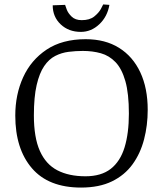

<svg xmlns="http://www.w3.org/2000/svg" viewBox="-20 -835 733 867"><path d="M346 12Q199 12 124 -75.5Q49 -163 49 -313Q49 -408 84.5 -486Q120 -564 190.5 -611Q261 -658 367 -658Q455 -658 517.5 -619Q580 -580 613.5 -508.5Q647 -437 647 -339Q647 -269 630.5 -205.5Q614 -142 578.5 -93Q543 -44 485.5 -16Q428 12 346 12ZM366 -39Q437 -39 480 -72.5Q523 -106 542.5 -169.5Q562 -233 562 -322Q562 -413 546 -469Q530 -525 501.5 -554.5Q473 -584 435.5 -594.5Q398 -605 354 -605Q322 -605 290 -601Q258 -597 229.5 -582.5Q201 -568 179.5 -536.5Q158 -505 145.5 -451Q133 -397 133 -314Q133 -214 160 -153.5Q187 -93 239 -66Q291 -39 366 -39ZM345 -691Q290 -691 254 -725Q218 -759 218 -811L274 -813Q275 -810 281 -793Q287 -776 303.5 -760Q320 -744 349 -744Q385 -744 405.5 -760.5Q426 -777 435.5 -794.5Q445 -812 446 -815L474 -813Q465 -760 428.5 -725.5Q392 -691 345 -691Z"/></svg>

Font: Faustina Light
Style: Regular
Weight: 300
Designer: Alfonso Garcia
Foundry: http://www.omnibus-type.com
Version: Version 1.200